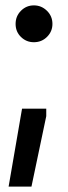

<svg xmlns="http://www.w3.org/2000/svg" viewBox="-20 -536 252 714"><path d="M106 -379Q78 -379 58 -398.5Q38 -418 38 -447Q38 -476 58 -496Q78 -516 106 -516Q134 -516 154.5 -496Q175 -476 175 -447Q175 -419 155 -399Q135 -379 106 -379ZM12 158 62 -132H152V-104L97 158Z"/></svg>

Font: Nacelle
Style: Regular
Weight: 400
Designer: Sora Sagano
Foundry: Sora Sagano
Version: Version 1.000;FEAKit 1.0